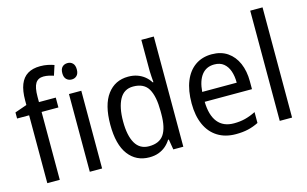

<svg xmlns="http://www.w3.org/2000/svg" viewBox="-93 -1017 2047 1279"><g transform="rotate(-15 930.5 -377.5)"><path d="M298 -468H182V0H96V-468H13V-510L96 -539V-570Q96 -637 113 -680Q130 -723 164.5 -744Q199 -765 251 -765Q279 -765 303 -760Q327 -755 346 -748L324 -680Q309 -685 291 -689Q273 -693 255 -693Q217 -693 199.5 -665Q182 -637 182 -572V-536H298Z M474 -536V0H389V-536ZM433 -738Q454 -738 468 -724Q482 -710 482 -681Q482 -653 468 -639Q454 -625 433 -625Q411 -625 396.5 -639Q382 -653 382 -681Q382 -710 396 -724Q410 -738 433 -738Z M799 10Q708 10 655 -60Q602 -130 602 -267Q602 -404 655 -475Q708 -546 799 -546Q834 -546 862 -536Q890 -526 911.5 -508.5Q933 -491 948 -467H953Q952 -484 950 -506.5Q948 -529 948 -545V-760H1034V0H965L953 -71H948Q933 -47 912 -29Q891 -11 863 -0.5Q835 10 799 10ZM815 -62Q887 -62 918 -108Q949 -154 949 -248V-269Q949 -370 919 -422Q889 -474 814 -474Q751 -474 720.5 -418.5Q690 -363 690 -266Q690 -168 721 -115Q752 -62 815 -62Z M1375 -546Q1439 -546 1483.5 -515.5Q1528 -485 1551.5 -431Q1575 -377 1575 -306V-252H1249Q1251 -159 1289.5 -111Q1328 -63 1401 -63Q1443 -63 1478.5 -72Q1514 -81 1552 -100V-25Q1516 -7 1479 1.5Q1442 10 1395 10Q1322 10 1269.5 -23Q1217 -56 1189.5 -117.5Q1162 -179 1162 -264Q1162 -353 1187.5 -416Q1213 -479 1261 -512.5Q1309 -546 1375 -546ZM1374 -476Q1319 -476 1287.5 -436Q1256 -396 1250 -320H1488Q1488 -365 1476 -400Q1464 -435 1439 -455.5Q1414 -476 1374 -476Z M1784 0H1699V-760H1784Z"/></g></svg>

Font: Noto Sans Hebrew SemiCondensed
Style: Regular
Weight: 400
Width: 4
Designer: Monotype Design Team
Foundry: Monotype Imaging Inc.
Version: Version 2.003